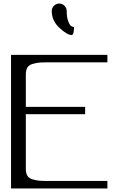

<svg xmlns="http://www.w3.org/2000/svg" viewBox="-20 -1058 665 1078"><path d="M270.5 -996.1Q270.5 -1013.7 283.2 -1025.9Q295.9 -1038.1 312.5 -1038.1Q329.1 -1038.1 341.8 -1025.9Q354.5 -1013.7 354.5 -996.1Q354.5 -962.9 362.3 -940.9Q370.1 -918.9 378.4 -912.6Q386.7 -906.2 395.5 -906.2Q395.5 -861.3 381.8 -861.3Q357.4 -861.3 314 -901.4Q270.5 -941.4 270.5 -996.1ZM583 -750V-708H250Q216.8 -708 200.7 -706.5Q184.6 -705.1 163.6 -699.2Q142.6 -693.4 133.8 -678.7Q125 -664.1 125 -639.6V-458H458V-417H125V-110.4Q125 -85.9 133.8 -71.3Q142.6 -56.6 163.6 -50.8Q184.6 -44.9 200.7 -43.5Q216.8 -42 250 -42H583V0H42V-750Z"/></svg>

Font: okolaks
Style: Regular
Weight: 500
Version: Version 000.6.0